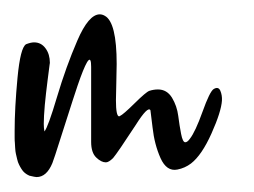

<svg xmlns="http://www.w3.org/2000/svg" viewBox="-58 -313 345 261"><path d="M65.9 -120.1Q65.9 -120.1 65.9 -222.2Q65.9 -247.1 51.3 -207.5Q47.4 -197.8 17.1 -102.5Q14.2 -93.8 13.2 -91.3Q5.4 -72.3 -8.3 -72.3Q-10.3 -72.3 -18.1 -74.2Q-21.5 -75.7 -24.2 -77.9Q-26.9 -80.1 -28.8 -83.3Q-30.8 -86.4 -32.2 -89.4Q-33.7 -92.3 -34.7 -96.7Q-35.6 -101.1 -36.4 -104Q-37.1 -106.9 -37.4 -112.1Q-37.6 -117.2 -37.8 -119.1Q-38.1 -121.1 -38.1 -126Q-38.1 -130.9 -38.1 -131.3V-135.3Q-38.1 -166 -34.2 -207.3Q-30.3 -248.5 -22.5 -252.9Q-16.1 -255.4 -11.7 -255.4Q-2 -255.4 3.9 -247.3Q9.8 -239.3 9.8 -227.5Q9.8 -226.6 9.5 -225.6Q9.3 -224.6 9.3 -224.1Q8.8 -220.2 6.6 -203.1Q4.4 -186 2.9 -170.2Q1.5 -154.3 1.5 -144.5Q1.5 -139.2 2.4 -134.3Q7.3 -140.1 19.5 -181.2Q31.7 -222.2 47.1 -257.8Q62.5 -293.5 77.6 -293.5Q81.1 -293.5 84.5 -291.5Q100.6 -282.7 100.6 -226.1Q100.6 -216.8 100.1 -200Q99.6 -183.1 99.6 -176.8Q99.6 -154.8 104 -154.8Q104.5 -154.8 104.5 -155Q104.5 -155.3 105 -155.3Q109.4 -157.2 125 -172.6Q140.6 -188 145 -189.5Q150.9 -191.4 156.7 -191.4Q168.9 -191.4 175.8 -180.2Q182.6 -168.9 184.3 -155.5Q186 -142.1 188.2 -130.9Q190.4 -119.6 193.8 -119.6Q196.8 -119.6 200.2 -124.5Q207.5 -133.8 217.3 -161.1Q227.1 -188.5 232.4 -191.9Q238.8 -195.8 241.5 -189.7Q244.1 -183.6 243.7 -176.3Q242.7 -161.1 229.5 -131.6Q216.3 -102.1 201.7 -90.8Q193.4 -84.5 183.1 -82.5Q168.5 -79.6 160.2 -98.1Q151.9 -116.7 149.4 -139.6L146.5 -163.1Q143.1 -169.4 126.5 -143.1Q101.6 -105 95.7 -98.1Q89.8 -92.3 85.9 -92.3Q79.6 -92.3 72.8 -98.9Q65.9 -105.5 65.9 -120.1Z"/></svg>

Font: Sintesa 3
Style: 3
Weight: 400
Version: Version 001.000